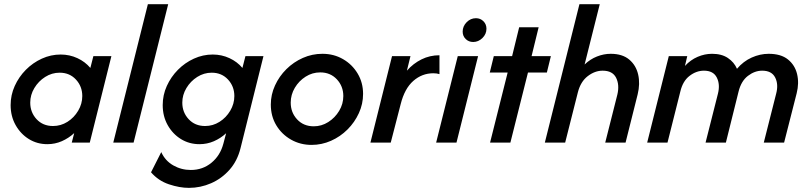

<svg xmlns="http://www.w3.org/2000/svg" viewBox="-20 -687 3898 925"><path d="M208.3 7.6Q159 7.6 119.1 -17Q79.2 -41.7 55.2 -84.4Q31.2 -127.1 31.2 -180.6Q31.2 -229.2 51 -272.9Q70.8 -316.7 104.5 -350.7Q138.2 -384.7 181.6 -404.5Q225 -424.3 272.2 -424.3Q315.3 -424.3 352.8 -406.9Q390.3 -389.6 415.3 -359.7L429.9 -416.7H516.7L412.5 0H325.7L337.5 -45.8Q311.1 -21.5 278.1 -6.9Q245.1 7.6 208.3 7.6ZM235.4 -79.9Q272.9 -79.9 304.9 -100Q336.8 -120.1 356.6 -153.5Q376.4 -186.8 376.4 -224.3Q376.4 -270.8 345.8 -303.8Q315.3 -336.8 267.4 -336.8Q229.9 -336.8 197.6 -316.3Q165.3 -295.8 145.5 -262.8Q125.7 -229.9 125.7 -192.4Q125.7 -145.8 156.2 -112.8Q186.8 -79.9 235.4 -79.9Z M525.7 0 692.4 -666.7H790.3L623.6 0Z M890.3 218.1Q845.1 218.1 794.1 201Q743.1 184 707.6 143.1L756.9 45.8Q775.7 87.5 814.6 109.7Q853.5 131.9 899.3 131.9Q956.2 131.9 998.6 97.2Q1041 62.5 1056.2 4.9L1069.4 -45.1Q1043.1 -20.8 1010.4 -6.6Q977.8 7.6 941 7.6Q891.7 7.6 851.7 -17Q811.8 -41.7 787.8 -84.4Q763.9 -127.1 763.9 -180.6Q763.9 -229.2 783.7 -272.9Q803.5 -316.7 837.2 -350.7Q870.8 -384.7 914.2 -404.5Q957.6 -424.3 1004.9 -424.3Q1047.9 -424.3 1085.4 -406.9Q1122.9 -389.6 1147.9 -359.7L1162.5 -416.7H1249.3L1138.9 26.4Q1123.6 88.2 1085.8 130.9Q1047.9 173.6 996.9 195.8Q945.8 218.1 890.3 218.1ZM968.1 -79.9Q1005.6 -79.9 1037.5 -100Q1069.4 -120.1 1089.2 -153.5Q1109 -186.8 1109 -224.3Q1109 -270.8 1078.5 -303.8Q1047.9 -336.8 1000 -336.8Q962.5 -336.8 930.2 -316.3Q897.9 -295.8 878.1 -262.8Q858.3 -229.9 858.3 -192.4Q858.3 -145.8 888.9 -112.8Q919.4 -79.9 968.1 -79.9Z M1481.2 11.1Q1427.1 11.1 1382.3 -14.2Q1337.5 -39.6 1311.1 -83.3Q1284.7 -127.1 1284.7 -183.3Q1284.7 -231.2 1304.9 -275.3Q1325 -319.4 1359.7 -353.8Q1394.4 -388.2 1439.2 -408Q1484 -427.8 1533.3 -427.8Q1588.2 -427.8 1632.6 -402.1Q1677.1 -376.4 1703.1 -332.6Q1729.2 -288.9 1729.2 -234.7Q1729.2 -186.1 1709 -142Q1688.9 -97.9 1654.2 -63.2Q1619.4 -28.5 1574.7 -8.7Q1529.9 11.1 1481.2 11.1ZM1491.7 -78.5Q1529.2 -78.5 1561.5 -99Q1593.8 -119.4 1613.9 -152.8Q1634 -186.1 1634 -224.3Q1634 -271.5 1602.8 -304.9Q1571.5 -338.2 1522.9 -338.2Q1484.7 -338.2 1452.4 -317.7Q1420.1 -297.2 1400.3 -263.9Q1380.6 -230.6 1380.6 -192.4Q1380.6 -145.1 1411.5 -111.8Q1442.4 -78.5 1491.7 -78.5Z M1764.6 0 1868.7 -416.7H1957.6L1940.3 -346.5Q1970.8 -381.2 2010.8 -401Q2050.7 -420.8 2097.2 -420.8V-329.9Q2084.7 -334 2067.4 -334Q2013.2 -334 1971.2 -297.2Q1929.2 -260.4 1910.4 -185.4L1862.5 0Z M2081.2 0 2185.4 -416.7H2283.3L2179.2 0ZM2259.7 -484.7Q2238.2 -484.7 2223.6 -499Q2209 -513.2 2209 -534.7Q2209 -560.4 2228.1 -579.9Q2247.2 -599.3 2272.9 -599.3Q2294.4 -599.3 2309 -584.7Q2323.6 -570.1 2323.6 -548.6Q2323.6 -522.9 2304.2 -503.8Q2284.7 -484.7 2259.7 -484.7Z M2341 0 2425.7 -337.5H2339.6L2359 -416.7H2447.2L2481.2 -555.6H2575L2541 -416.7H2634L2614.6 -337.5H2523.6L2438.9 0Z M2604.9 0 2771.5 -666.7H2869.4L2796.5 -376.4Q2823.6 -402.1 2856.2 -414.9Q2888.9 -427.8 2922.2 -427.8Q2978.5 -427.8 3011.5 -400Q3044.4 -372.2 3054.5 -327.8Q3064.6 -283.3 3052.1 -232.6L2993.8 0H2895.8L2954.2 -231.2Q2965.3 -277.8 2948.3 -312.2Q2931.2 -346.5 2883.3 -346.5Q2845.8 -346.5 2811.5 -320.1Q2777.1 -293.8 2763.9 -241.7L2702.8 0Z M3097.9 0 3202.1 -416.7H3291L3279.9 -369.4Q3306.9 -398.6 3341 -413.2Q3375 -427.8 3410.4 -427.8Q3456.9 -427.8 3486.8 -407.6Q3516.7 -387.5 3530.6 -355.6Q3561.1 -391.7 3601.4 -409.7Q3641.7 -427.8 3683.3 -427.8Q3742.4 -427.8 3776 -400.7Q3809.7 -373.6 3820.1 -330.2Q3830.6 -286.8 3818.1 -237.5L3757.6 0H3659.7L3719.4 -236.1Q3731.2 -280.6 3714.6 -313.5Q3697.9 -346.5 3652.1 -346.5Q3616 -346.5 3583.3 -321.5Q3550.7 -296.5 3538.2 -245.8L3477.1 0H3379.2L3438.9 -236.1Q3450 -280.6 3433.3 -313.5Q3416.7 -346.5 3371.5 -346.5Q3334.7 -346.5 3302.1 -321.5Q3269.4 -296.5 3257.6 -245.8L3195.8 0Z"/></svg>

Font: Afacad Medium
Style: Italic
Weight: 500
Italic angle: -14°
Designer: Kristian Moeller
Foundry: Dicotype
Version: Version 1.000; ttfautohint (v1.8.4.7-5d5b)